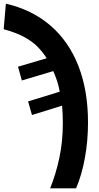

<svg xmlns="http://www.w3.org/2000/svg" viewBox="-110 -785 539 1045"><path d="M163 240Q194 163 213 74.5Q232 -14 232 -116Q232 -137 231 -161.5Q230 -186 228 -210L64 -159L43 -233L215 -286Q210 -317 200.5 -345Q191 -373 180 -398L9 -347L-12 -422L144 -468Q122 -503 93 -532Q64 -561 20 -584.5Q-24 -608 -90 -626L-78 -765Q65 -732 165 -645.5Q265 -559 317 -425.5Q369 -292 369 -118Q369 -18 352 75Q335 168 304 240Z"/></svg>

Font: Noto Sans Condensed
Style: Bold
Weight: 700
Width: 3
Designer: Monotype Design Team
Foundry: Monotype Imaging Inc.
Version: Version 2.013; ttfautohint (v1.8.4.7-5d5b)